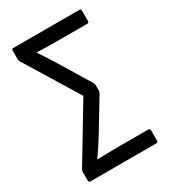

<svg xmlns="http://www.w3.org/2000/svg" viewBox="-165 -735 718 816"><g transform="rotate(-30 194.0 -327.5)"><path d="M34 0Q26 0 26 -9V-52Q26 -57 30 -64L190 -330L30 -591Q26 -597 26 -603V-646Q26 -655 33 -655H358Q366 -655 366 -646V-597Q366 -587 358 -587H208Q186 -587 160 -587.5Q134 -588 111 -589V-587Q126 -565 140 -542.5Q154 -520 168 -498L255 -355Q258 -349 258 -344V-316Q258 -311 255 -305L162 -151Q149 -130 135.5 -109.5Q122 -89 107 -68V-66Q131 -67 157.5 -67.5Q184 -68 208 -68H358Q366 -68 366 -58V-9Q366 0 358 0Z"/></g></svg>

Font: Sofia Sans Cond
Style: Regular
Weight: 400
Width: 3
Designer: Botio Nikoltchev, Ani Petrova
Foundry: lettersoup
Version: Version 4.100; ttfautohint (v1.8.3)